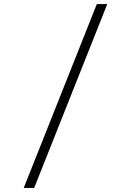

<svg xmlns="http://www.w3.org/2000/svg" viewBox="-20 -780 640 938"><path d="M96 138 453 -760H504L147 138Z"/></svg>

Font: IBM Plex Mono Light
Style: Regular
Weight: 300
Monospace: yes
Designer: Mike Abbink, Paul van der Laan, Pieter van Rosmalen
Foundry: Bold Monday
Version: Version 2.3